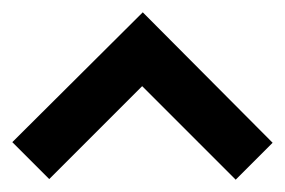

<svg xmlns="http://www.w3.org/2000/svg" viewBox="-57 -723 463 312"><path d="M386 -491 326 -431 174 -583 23 -432 -37 -492 175 -703Z"/></svg>

Font: Transit CAT
Style: Regular
Weight: 400
Designer: Peter Wiegel
Foundry: Peter Wiegel
Version: 1.000